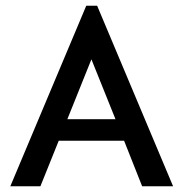

<svg xmlns="http://www.w3.org/2000/svg" viewBox="-20 -650 640 670"><path d="M476 0 413 -159H185L121 0H16L281 -630H319L584 0ZM299 -443 215 -234H383Z"/></svg>

Font: Inconsolata Expanded SemiBold
Style: Regular
Weight: 600
Width: 7
Monospace: yes
Designer: Raph Levien, Cyreal, Brenton Simpson
Foundry: Raph Levien, Cyreal, Google
Version: Version 3.001; ttfautohint (v1.8.2.53-6de2)